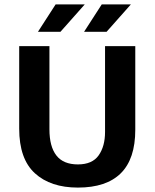

<svg xmlns="http://www.w3.org/2000/svg" viewBox="-20 -839 701 870"><path d="M67 -630H204V-253Q204 -175 235.5 -134.5Q267 -94 333 -94Q398 -94 427 -135Q456 -176 456 -241V-630H593V-251Q593 -119 527.5 -54Q462 11 333 11Q209 11 138 -54Q67 -119 67 -256ZM254 -695H152L232 -819H364ZM463 -695H361L441 -819H573Z"/></svg>

Font: Mukta
Style: Bold
Weight: 700
Designer: Girish Dalvi and Yashodeep Gholap
Foundry: Ek Type
Version: Version 2.538;PS 1.002;hotconv 16.6.51;makeotf.lib2.5.65220;